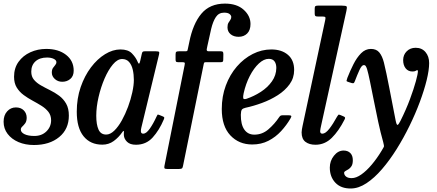

<svg xmlns="http://www.w3.org/2000/svg" viewBox="-34 -812 2486 1093"><path d="M257 -126.5Q257 -155 241.8 -174.8Q226.5 -194.5 202.5 -209.5Q178.5 -224.5 151.5 -239Q124.5 -253.5 100.5 -271.2Q76.5 -289 61.2 -313.8Q46 -338.5 46 -375Q46 -424.5 71.5 -460Q97 -495.5 138.8 -514.5Q180.5 -533.5 229.5 -533.5Q298.5 -533.5 342 -499.8Q385.5 -466 385.5 -410Q385.5 -379 366.5 -362.8Q347.5 -346.5 320.5 -346.5Q295.5 -346.5 278.2 -362.2Q261 -378 261 -398.5Q261 -415.5 267.5 -425Q274 -434.5 280.5 -441.8Q287 -449 287 -458.5Q287 -469.5 271.8 -477Q256.5 -484.5 234 -484.5Q192 -484.5 168 -462.8Q144 -441 144 -404Q144 -376 159.5 -357.8Q175 -339.5 199.2 -325.8Q223.5 -312 251 -298.5Q278.5 -285 302.8 -267Q327 -249 342.5 -222Q358 -195 358 -154Q358 -77 303 -31.8Q248 13.5 159 13.5Q110 13.5 71 -3.2Q32 -20 9.2 -50Q-13.5 -80 -13.5 -119Q-13.5 -156 6.8 -178.2Q27 -200.5 56.5 -200.5Q84.5 -200.5 101.2 -183.8Q118 -167 118 -141Q117.5 -121 109.2 -110Q101 -99 92.8 -91.5Q84.5 -84 84.5 -74.5Q84.5 -58.5 105.5 -48.2Q126.5 -38 161.5 -38Q203.5 -38 230 -63.8Q256.5 -89.5 257 -126.5Z M898.5 -132Q872.5 -70.5 835 -29.2Q797.5 12 740 12Q706.5 12 689.5 -4.5Q672.5 -21 671 -42.5Q670.5 -49.5 671 -53.5Q671.5 -57.5 671.5 -61Q671.5 -73 662.5 -60Q641.5 -29.5 613.2 -9Q585 11.5 548.5 11.5Q480.5 11.5 441.8 -36.2Q403 -84 403 -176Q403 -251.5 425.2 -316Q447.5 -380.5 483.8 -428.5Q520 -476.5 564 -503.5Q608 -530.5 651.5 -530.5Q695 -530.5 716.5 -508.5Q738 -486.5 747.5 -464.5Q753 -450.5 756.8 -449.8Q760.5 -449 764 -464.5L773.5 -506.5Q775 -513.5 778 -516.8Q781 -520 790 -520H853.5Q869 -520 871.5 -516.2Q874 -512.5 871 -500.5L770.5 -85Q768 -75 768 -65.5Q768 -51 781.5 -51Q798.5 -51 818.5 -79.2Q838.5 -107.5 857.5 -149Q861 -156.5 862.8 -158.8Q864.5 -161 873 -157.5L892.5 -149.5Q900 -146.5 901 -143.5Q902 -140.5 898.5 -132ZM728 -357Q728 -388 721.8 -415.2Q715.5 -442.5 700.8 -459.2Q686 -476 661 -476Q634.5 -476 608.5 -445Q582.5 -414 561.2 -364.8Q540 -315.5 527 -259.2Q514 -203 514 -153Q514 -103 526.8 -74.5Q539.5 -46 570.5 -46Q593.5 -46 616.5 -68.2Q639.5 -90.5 659.5 -126.5Q679.5 -162.5 695 -204.2Q710.5 -246 719.2 -286.5Q728 -327 728 -357Z M902.5 130.5 1017 -441.5Q1019.5 -453 1016.8 -455.5Q1014 -458 1002 -458H980.5Q972 -458 968.8 -460.5Q965.5 -463 965.5 -473V-501Q965.5 -513.5 969.2 -516.8Q973 -520 985 -520H1019.5Q1029.5 -520 1031.5 -522Q1033.5 -524 1035 -532L1043.5 -572Q1064 -676 1112.2 -733.8Q1160.5 -791.5 1246.5 -791.5Q1314.5 -791.5 1353.2 -756.5Q1392 -721.5 1392 -675.5Q1392 -640 1373 -621.2Q1354 -602.5 1324.5 -602.5Q1296.5 -602.5 1278.8 -617.2Q1261 -632 1261 -656.5Q1261 -673 1266.5 -682.2Q1272 -691.5 1277.2 -698.8Q1282.5 -706 1282.5 -715.5Q1282.5 -724 1273 -732Q1263.5 -740 1242 -740Q1211.5 -740 1195 -715.2Q1178.5 -690.5 1168.2 -647.8Q1158 -605 1146.5 -550L1143 -532.5Q1140.5 -520 1154 -520H1222.5Q1231.5 -520 1234.5 -517Q1237.5 -514 1237.5 -503.5L1237 -474.5Q1237 -464 1234.2 -461Q1231.5 -458 1222 -458H1141Q1131.5 -458 1129.2 -456.2Q1127 -454.5 1125.5 -446L1007.5 134Q1005.5 144.5 1000.8 147.2Q996 150 983 150H919Q905 150 902.5 145.8Q900 141.5 902.5 130.5Z M1228.5 -191.5Q1228.5 -263.5 1251.5 -325.2Q1274.5 -387 1314.2 -433Q1354 -479 1404.8 -504.8Q1455.5 -530.5 1510.5 -530.5Q1569 -530.5 1604.8 -500.2Q1640.5 -470 1640.5 -413.5Q1640.5 -368 1614.5 -332.2Q1588.5 -296.5 1547 -270Q1505.5 -243.5 1457 -225.8Q1408.5 -208 1363.5 -198.5Q1348 -195 1342.8 -187.8Q1337.5 -180.5 1337 -159Q1336.5 -103.5 1356.8 -74.5Q1377 -45.5 1414 -45.5Q1459 -45.5 1494.2 -76Q1529.5 -106.5 1555.5 -145.5Q1560 -152 1564.2 -154Q1568.5 -156 1580 -156H1605Q1620.5 -156 1623.5 -152.5Q1626.5 -149 1619.5 -137.5Q1597.5 -99.5 1566.2 -65.5Q1535 -31.5 1494 -10.5Q1453 10.5 1402 10.5Q1326 10.5 1277.2 -41.5Q1228.5 -93.5 1228.5 -191.5ZM1369 -249.5Q1412 -264 1451 -289.2Q1490 -314.5 1514.2 -349Q1538.5 -383.5 1539 -425Q1539 -449 1528.5 -463Q1518 -477 1496 -477Q1468 -477 1439.5 -450.5Q1411 -424 1388 -379.5Q1365 -335 1353 -281Q1349 -262.5 1350.5 -253.5Q1352 -244.5 1369 -249.5Z M1938 -750 1794 -97Q1792.5 -91.5 1790.5 -80.2Q1788.5 -69 1788.5 -65.5Q1788.5 -51 1801 -51Q1819 -51 1840.8 -79Q1862.5 -107 1884.5 -147.5Q1889.5 -156 1892.2 -158.5Q1895 -161 1904 -157L1920.5 -150Q1929 -146.5 1930.2 -143Q1931.5 -139.5 1927.5 -131.5Q1894.5 -66.5 1854.8 -27.2Q1815 12 1762 12Q1726.5 12 1704.8 -4.5Q1683 -21 1683 -58.5Q1683 -65 1684.8 -76.2Q1686.5 -87.5 1688.5 -95.5L1817.5 -698.5Q1820.5 -711.5 1817.2 -714.8Q1814 -718 1799 -718H1775.5Q1764 -718 1760.8 -721.2Q1757.5 -724.5 1757.5 -735.5V-762Q1757.5 -773.5 1761.2 -776.8Q1765 -780 1776 -780H1911.5Q1936 -780 1939.2 -775Q1942.5 -770 1938 -750Z M2314 -405Q2289.5 -405 2275.2 -423Q2261 -441 2261 -470.5Q2261.5 -500.5 2281.5 -520.2Q2301.5 -540 2332 -540Q2367.5 -540 2388.2 -515.5Q2409 -491 2409 -453Q2409 -413.5 2395 -356.2Q2381 -299 2356 -231.8Q2331 -164.5 2297.2 -95.5Q2263.5 -26.5 2223.8 37Q2184 100.5 2140.5 151Q2097 201.5 2052.2 231Q2007.5 260.5 1964.5 261Q1907.5 262 1875.5 228.5Q1843.5 195 1843.5 142Q1843.5 104 1867 74.5Q1890.5 45 1922 45Q1946 45 1960.2 59.2Q1974.5 73.5 1974.5 100Q1974.5 122 1967 133.8Q1959.5 145.5 1949.8 151.5Q1940 157.5 1932.5 161.5Q1925 165.5 1925 171.5Q1925 184 1935.8 193Q1946.5 202 1968 202Q1993.5 202 2023 181.2Q2052.5 160.5 2082.2 125.2Q2112 90 2138.5 46Q2149 29.5 2151.2 24Q2153.5 18.5 2147.5 -3Q2132.5 -56 2119 -118.5Q2105.5 -181 2093.8 -241Q2082 -301 2072.2 -348.2Q2062.5 -395.5 2055.5 -419Q2053 -427 2049 -434.2Q2045 -441.5 2037 -441.5Q2025 -441.5 2012 -412.8Q1999 -384 1986.5 -351Q1983 -342 1980.2 -339.5Q1977.5 -337 1969 -339L1950 -345Q1938 -348 1938.8 -352.8Q1939.5 -357.5 1943.5 -369Q1959 -408.5 1978 -446.2Q1997 -484 2021.5 -508.8Q2046 -533.5 2077.5 -533.5Q2109 -533.5 2125.5 -513.2Q2142 -493 2151.5 -456Q2165 -401 2181.8 -313.8Q2198.5 -226.5 2218 -127.5Q2223.5 -99.5 2229.2 -101Q2235 -102.5 2245.5 -123.5Q2278 -188.5 2300 -248Q2322 -307.5 2333.5 -349.8Q2345 -392 2345 -406.5Q2345 -412.5 2341.5 -412.5Q2338 -412.5 2332.5 -408.8Q2327 -405 2314 -405Z"/></svg>

Font: Besley* Narrow Medium
Style: Italic
Weight: 500
Width: 4
Italic angle: -13°
Designer: Owen Earl
Foundry: indestructible type*
Version: Version 3.000; ttfautohint (v1.8.3)